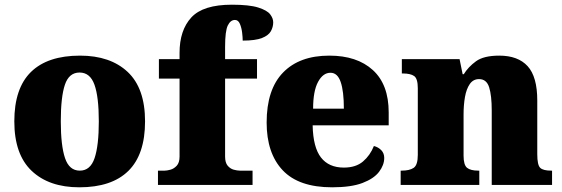

<svg xmlns="http://www.w3.org/2000/svg" viewBox="-20 -788 2396 818"><path d="M318 10Q189 10 115 -60Q41 -130 41 -271Q41 -412 112 -481.5Q183 -551 321 -551Q450 -551 524 -481.5Q598 -412 598 -271Q598 -130 527 -60Q456 10 318 10ZM320 -61Q365 -61 383 -114.5Q401 -168 401 -271Q401 -375 382.5 -427Q364 -479 319 -479Q274 -479 256.5 -427Q239 -375 239 -271Q239 -168 257 -114.5Q275 -61 320 -61Z M653 0V-61H682Q691 -61 706 -65Q721 -69 733 -82Q745 -95 745 -121V-453H657V-536H745V-563Q745 -659 795 -713.5Q845 -768 968 -768Q1042 -768 1080 -756Q1118 -744 1131 -727Q1144 -710 1144 -693Q1144 -673 1134 -655Q1124 -637 1096 -626Q1068 -615 1014 -615Q1014 -629 1011.5 -649.5Q1009 -670 1002 -686.5Q995 -703 981 -703Q962 -703 950.5 -679.5Q939 -656 939 -588V-536H1075V-453H939V-121Q939 -95 950 -82Q961 -69 976 -65Q991 -61 1002 -61H1056V0Z M1395 10Q1253 10 1184.5 -62.5Q1116 -135 1116 -266Q1116 -407 1186 -479Q1256 -551 1383 -551Q1501 -551 1568.5 -489.5Q1636 -428 1636 -309V-254H1312Q1314 -160 1347.5 -117Q1381 -74 1445 -74Q1496 -74 1526.5 -100Q1557 -126 1573 -166Q1592 -161 1604.5 -148Q1617 -135 1617 -115Q1617 -85 1595 -56Q1573 -27 1524.5 -8.5Q1476 10 1395 10ZM1445 -325Q1445 -399 1431.5 -438.5Q1418 -478 1388 -478Q1356 -478 1335 -439Q1314 -400 1314 -325Z M1687 0V-61H1691Q1725 -61 1742.5 -73Q1760 -85 1760 -128V-412Q1760 -453 1744.5 -464Q1729 -475 1696 -475H1692V-536H1938L1951 -472H1956Q1975 -503 2008 -527Q2041 -551 2107 -551Q2187 -551 2228 -506Q2269 -461 2269 -360V-131Q2269 -85 2281.5 -73Q2294 -61 2328 -61H2332V0H2075V-317Q2075 -381 2064 -416Q2053 -451 2021 -451Q1996 -451 1981.5 -430Q1967 -409 1961 -375Q1955 -341 1955 -301V-125Q1955 -85 1970 -73Q1985 -61 2018 -61H2022V0Z"/></svg>

Font: Noto Serif Black
Style: Regular
Weight: 900
Designer: Monotype Design Team
Foundry: Monotype Imaging Inc.
Version: Version 2.014; ttfautohint (v1.8.4.7-5d5b)